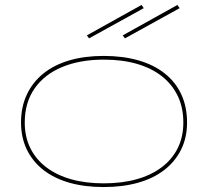

<svg xmlns="http://www.w3.org/2000/svg" viewBox="-20 -741 841 776"><path d="M399 -515Q477 -515 539.5 -497Q602 -479 646 -444Q690 -409 713 -359Q736 -309 736 -246Q736 -185 712 -136.5Q688 -88 644 -54Q600 -20 538 -2.5Q476 15 399 15Q322 15 260.5 -2.5Q199 -20 155.5 -54Q112 -88 88.5 -136.5Q65 -185 65 -246Q65 -309 88.5 -359Q112 -409 155.5 -444Q199 -479 260.5 -497Q322 -515 399 -515ZM400 -500Q303 -500 231 -470Q159 -440 119.5 -383Q80 -326 80 -246Q80 -188 102.5 -142.5Q125 -97 167 -65Q209 -33 267.5 -16.5Q326 0 399 0Q473 0 532 -16.5Q591 -33 633.5 -65Q676 -97 698.5 -142.5Q721 -188 721 -246Q721 -306 698.5 -353Q676 -400 634 -433Q592 -466 533 -483Q474 -500 400 -500ZM485 -586 476 -598 697 -721 706 -708ZM340 -586 331 -598 552 -721 561 -708Z"/></svg>

Font: Kalnia SemiExpanded Thin
Style: Regular
Weight: 250
Width: 6
Designer: Frida Medrano
Foundry: Frida Medrano
Version: Version 1.105